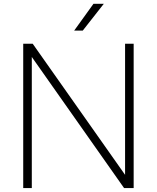

<svg xmlns="http://www.w3.org/2000/svg" viewBox="-20 -964 804 984"><path d="M99 0V-740H147.5L621 -68V-740H665V0H616L143 -672V0ZM360 -807 459 -944.5H512L404 -807Z"/></svg>

Font: Encode Sans SemiExpanded SemiExpanded ExtraLight
Style: Regular
Weight: 200
Width: 6
Designer: Multiple Designers
Foundry: Impallari Type
Version: Version 3.000; ttfautohint (v1.8.3) -l 8 -r 50 -G 200 -x 14 